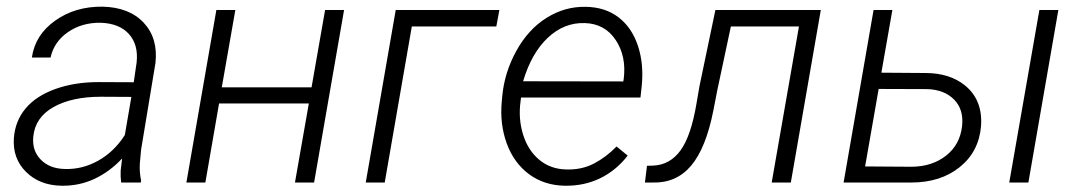

<svg xmlns="http://www.w3.org/2000/svg" viewBox="-20 -559 3308 588"><path d="M351.1 0Q348.6 -18.6 349.6 -37.1L354 -73.7Q317.4 -34.2 270.3 -11.7Q223.1 10.7 168.5 9.8Q101.6 8.8 59.8 -32.5Q18.1 -73.7 22.5 -136.2Q26.4 -188.5 58.3 -226.8Q90.3 -265.1 149.4 -286.4Q208.5 -307.6 281.7 -307.6L389.6 -307.1L398.4 -367.7Q404.3 -421.9 375 -454.6Q345.7 -487.3 288.6 -489.3Q231 -490.2 188.2 -460.7Q145.5 -431.2 134.8 -382.8H77.6Q87.4 -452.1 148.9 -495.8Q210.4 -539.6 294.4 -538.6Q376 -536.6 420.2 -489.3Q464.4 -441.9 456.1 -366.2L412.1 -100.6L408.2 -58.1Q406.7 -31.7 412.1 -5.9L411.1 0ZM178.2 -41.5Q231.9 -39.6 281 -67.1Q330.1 -94.7 362.3 -145.5L382.3 -262.2L289.1 -262.7Q200.2 -262.7 144 -231.2Q87.9 -199.7 82 -141.1Q77.6 -98.1 104.7 -70.3Q131.8 -42.5 178.2 -41.5Z M941.9 0H883.3L925.8 -242.2H650.9L608.9 0H550.8L642.6 -528.3H700.7L659.2 -291.5H934.1L975.6 -528.3H1033.7Z M1500 -478H1241.2L1158.2 0H1100.1L1191.9 -528.3H1509.3Z M1710 9.8Q1646.5 8.8 1600.1 -25.6Q1553.7 -60.1 1532 -119.4Q1510.3 -178.7 1516.6 -247.6L1518.1 -264.2Q1524.9 -337.4 1561.5 -403.6Q1598.1 -469.7 1654.3 -504.6Q1710.4 -539.6 1774.4 -538.1Q1833.5 -537.1 1874.3 -505.9Q1915 -474.6 1933.6 -418.9Q1952.1 -363.3 1945.3 -295.9L1941.4 -260.3H1575.7L1574.2 -248.5Q1566.9 -195.3 1582 -146.7Q1597.2 -98.1 1631.6 -69.6Q1666 -41 1714.4 -40Q1761.2 -38.6 1798.8 -58.1Q1836.4 -77.6 1868.2 -110.4L1902.3 -82.5Q1866.7 -36.6 1817.6 -12.9Q1768.6 10.7 1710 9.8ZM1771.5 -488.3Q1708 -490.7 1657.7 -443.4Q1607.4 -396 1582 -310.1L1888.7 -309.6L1890.1 -316.9Q1898.9 -386.2 1865.7 -436.3Q1832.5 -486.3 1771.5 -488.3Z M2493.7 -528.3 2401.9 0H2343.3L2426.8 -478H2218.3L2176.3 -280.8L2165 -222.2Q2142.1 -105.5 2096.7 -51.8Q2051.3 2 1979 0H1955.1L1961.4 -51.3L1980.5 -51.8Q2032.2 -54.2 2064.5 -98.9Q2096.7 -143.6 2113.3 -243.7L2122.1 -294.9L2170.9 -528.3Z M2679.2 -336.4 2815.4 -335.4Q2888.2 -335 2934.6 -297.9Q2990.2 -252.9 2984.4 -172.9Q2978 -94.7 2919.4 -47.4Q2860.8 0 2770.5 0H2563.5L2655.3 -528.3H2712.9ZM2670.9 -286.6 2629.4 -49.3 2772.9 -48.3Q2835.9 -49.3 2877.9 -82.8Q2919.9 -116.2 2926.3 -172.4Q2932.1 -223.1 2902.3 -253.7Q2872.6 -284.2 2820.3 -286.1ZM3129.4 0H3070.8L3163.1 -528.3H3221.2Z"/></svg>

Font: RobotoInd Light
Style: Italic
Weight: 300
Italic angle: -12°
Designer: Google
Version: Version 2.001151; 2014